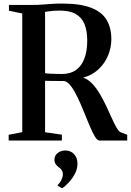

<svg xmlns="http://www.w3.org/2000/svg" viewBox="-20 -770 717 1052"><path d="M27.5 0V-31.5L102 -46V-696L29 -711.5V-743H158.5Q187 -743 212.8 -745Q238.5 -747 264.5 -748.8Q290.5 -750.5 320 -750.5Q420.5 -750.5 479.8 -727.2Q539 -704 564.5 -660.5Q590 -617 590 -555Q590 -509.5 572.2 -466.2Q554.5 -423 520.2 -390.8Q486 -358.5 435.5 -344.5Q461.5 -336.5 484 -313Q506.5 -289.5 526 -257Q545.5 -224.5 562 -189.2Q578.5 -154 592.5 -122.8Q606.5 -91.5 618.8 -70.5Q631 -49.5 641.5 -45L677 -31.5V0H525Q513 0 499.8 -22.2Q486.5 -44.5 471.5 -80Q456.5 -115.5 440.2 -156Q424 -196.5 406.5 -233.5Q389 -270.5 370.5 -296Q352 -321.5 332.5 -326Q322 -326 307.2 -326.2Q292.5 -326.5 277.2 -326.5Q262 -326.5 248.5 -326.8Q235 -327 227 -327.5V-45.5L319 -32V0ZM318.5 -364.5Q365 -364.5 395.8 -386Q426.5 -407.5 442.2 -448.8Q458 -490 458 -548.5Q458 -600 443.5 -636.5Q429 -673 396.2 -692.5Q363.5 -712 308 -712Q286.5 -712 271.8 -710.8Q257 -709.5 246.5 -707.8Q236 -706 227 -705V-369Q239.5 -367 257.2 -366.2Q275 -365.5 292 -365Q309 -364.5 318.5 -364.5ZM404.5 127Q404.5 156 389.8 183.2Q375 210.5 355.5 231Q336 251.5 321 261.5H320L296.5 248L296 243.5Q309.5 231.5 317 214.5Q324.5 197.5 324.5 186Q324.5 173 319.2 163.8Q314 154.5 301.5 146Q292 139 285.2 129.5Q278.5 120 278.5 105.5Q278.5 88.5 287.5 77.2Q296.5 66 309.8 60.2Q323 54.5 335 54.5H338Q367 54.5 385.8 74.5Q404.5 94.5 404.5 127Z"/></svg>

Font: Merriweather 96pt SemiBold
Style: Regular
Weight: 600
Version: Version 2.100